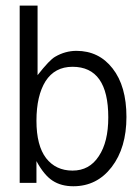

<svg xmlns="http://www.w3.org/2000/svg" viewBox="-20 -645 462 671"><path d="M358.4 -234.9C358.4 -177.7 347.7 -132.8 325.2 -99.1C303.2 -65.4 272.9 -48.8 233.4 -48.8C194.3 -48.8 163.6 -63.5 141.1 -92.3C118.7 -121.6 107.4 -165 107.4 -223.1C107.4 -281.7 118.2 -327.6 139.2 -361.3C160.6 -394.5 191.9 -411.6 233.4 -411.6C316.9 -411.6 358.4 -352.5 358.4 -234.9ZM236.3 5.9C291.5 5.9 335.9 -16.6 370.1 -61C404.8 -106 421.9 -164.6 421.9 -236.3C421.9 -308.1 405.8 -364.7 373.5 -405.8C341.8 -446.8 299.3 -467.3 247.1 -467.3C221.2 -467.3 196.3 -460.4 172.9 -446.8C159.7 -439.5 139.2 -418 111.3 -382.3V-625.5H48.8V-5.9H107.4V-82C125 -49.3 144 -26.4 163.6 -13.7C183.6 -0.5 208 5.9 236.3 5.9Z"/></svg>

Font: Meera New
Style: Regular
Weight: 400
Designer: Hussain K H
Foundry: RIT
Version: 1.4.1